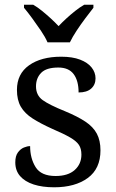

<svg xmlns="http://www.w3.org/2000/svg" viewBox="-20 -786 491 816"><path d="M210 10Q160 10 123 -2Q86 -14 65.5 -37.5Q45 -61 45 -96Q45 -123 56 -138Q67 -153 81.5 -159Q96 -165 108 -165Q108 -113 131.5 -75.5Q155 -38 216 -38Q269 -38 297.5 -63.5Q326 -89 326 -129Q326 -154 315.5 -170Q305 -186 278.5 -201.5Q252 -217 203 -238Q152 -261 118.5 -282.5Q85 -304 68.5 -332.5Q52 -361 52 -404Q52 -472 103.5 -508.5Q155 -545 240 -545Q288 -545 320.5 -532.5Q353 -520 369.5 -499Q386 -478 386 -453Q386 -426 367.5 -409.5Q349 -393 314 -393Q314 -443 293 -471Q272 -499 228 -499Q177 -499 155 -476.5Q133 -454 133 -419Q133 -381 161.5 -360.5Q190 -340 257 -313Q310 -291 343 -269Q376 -247 391.5 -218Q407 -189 407 -147Q407 -69 353 -29.5Q299 10 210 10ZM182 -606Q172 -629 154 -655.5Q136 -682 117 -708Q98 -734 82 -753V-766H121Q140 -755 159 -739.5Q178 -724 196 -707.5Q214 -691 229 -675Q244 -691 262 -707.5Q280 -724 299.5 -739.5Q319 -755 338 -766H377V-753Q362 -734 342.5 -708Q323 -682 305.5 -655.5Q288 -629 277 -606Z"/></svg>

Font: Noto Serif Ethiopic
Style: Regular
Weight: 400
Designer: Monotype Design Team
Foundry: Monotype Imaging Inc.
Version: Version 2.102